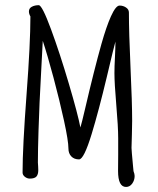

<svg xmlns="http://www.w3.org/2000/svg" viewBox="-20 -680 619 752"><path d="M435.5 -268.6Q442.9 -183.1 442.9 -138.2V-74.2Q442.4 -45.4 442.4 -10.3Q442.4 52.2 473.6 52.2Q488.3 52.2 497.8 39.1Q507.3 25.9 507.3 9.3Q507.3 1.5 502.9 -9.8L501 -29.8Q495.1 -91.8 495.1 -100.6V-101.1Q495.1 -118.7 496.6 -153.8L497.6 -206.5Q497.6 -276.9 491.2 -415Q484.9 -553.2 484.9 -630.9Q484.9 -643.1 473.6 -650.6Q462.4 -658.2 448.2 -658.2Q433.6 -658.2 414.6 -616.2Q396.5 -575.7 377.4 -508.3Q348.1 -403.8 313.5 -254.9Q300.3 -198.2 294.9 -180.7Q284.7 -233.9 249.5 -352.8Q214.4 -471.7 179.7 -565.7Q145 -659.7 131.8 -659.7Q116.2 -659.7 104.7 -653.6Q93.3 -647.5 93.3 -635.3Q93.3 -625.5 99.1 -615.7Q99.1 -510.3 84 -310.1Q68.4 -103 68.4 -4.4Q68.4 5.4 77.4 12.5Q86.4 19.5 96.7 19.5Q115.2 19.5 122.6 11.5Q129.9 3.4 129.9 -13.7Q129.9 -21.5 129.4 -28.3L128.4 -43.5Q128.4 -92.3 130.9 -169.4Q132.8 -228 135 -278.8Q137.2 -329.6 141.6 -407.2L147.5 -520Q165.5 -465.8 189.5 -376.2Q213.4 -286.6 230.7 -207.3Q248 -127.9 248 -98.6Q248 -79.1 259.3 -67.4Q270.5 -55.7 289.6 -55.7Q308.6 -55.7 338.9 -154.8Q366.7 -246.1 398.4 -378.9Q427.7 -503.4 432.1 -517.1Q432.1 -492.2 430.2 -455.6Q428.2 -418.5 428.2 -393.6Q428.2 -354.5 435.5 -268.6Z"/></svg>

Font: Amatica SC
Style: Bold
Weight: 400
Designer: Vernon Adams, Ben Nathan
Foundry: newtypography
Version: Version 2.000